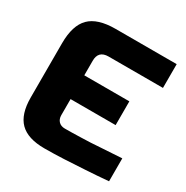

<svg xmlns="http://www.w3.org/2000/svg" viewBox="-163 -835 947 980"><g transform="rotate(30 310.0 -345.0)"><path d="M40 -180.2V-500Q40 -605 87.4 -652.6Q134.8 -700.2 240.2 -700.2H600.1V-560.1H279.8Q219.7 -560.1 220.2 -500V-415H485.8V-274.9H220.2V-180.2Q220.2 -157.2 233.6 -143.6Q247.1 -129.9 270 -129.9Q289.1 -129.9 314 -130.4Q338.9 -130.9 366 -131.8Q393.1 -132.8 420.7 -133.8Q448.2 -134.8 474.1 -137.2Q535.2 -141.1 600.1 -145V-9.8Q533.2 -3.9 466.8 0Q409.7 3.9 346.4 6.8Q283.2 9.8 230 9.8Q131.8 9.8 85.9 -36.1Q40 -82 40 -180.2Z"/></g></svg>

Font: Russo One
Style: Regular
Weight: 400
Designer: Jovanny lemonad
Foundry: Jovanny Lemonad
Version: Version 1.000